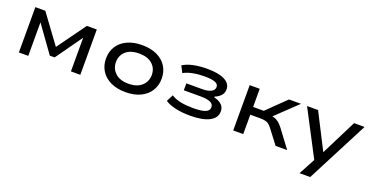

<svg xmlns="http://www.w3.org/2000/svg" viewBox="-30 -1153 3812 1979"><g transform="rotate(20 1876.0 -163.0)"><path d="M114 0V-497H223L453 -184L679 -497H788V0H685V-369L478 -78H425L216 -369H217V0Z M1285 9Q1190 9 1121 -24Q1052 -57 1015.5 -115.5Q979 -174 979 -249Q979 -325 1015.5 -383Q1052 -441 1121 -473.5Q1190 -506 1284 -506Q1380 -506 1448.5 -473.5Q1517 -441 1553.5 -383Q1590 -325 1590 -249Q1590 -174 1553.5 -115.5Q1517 -57 1448.5 -24Q1380 9 1285 9ZM1284 -83Q1378 -83 1429.5 -130.5Q1481 -178 1481 -250Q1481 -322 1429.5 -368Q1378 -414 1285 -414Q1190 -414 1139 -368Q1088 -322 1088 -250Q1088 -178 1139 -130.5Q1190 -83 1284 -83Z M1994 9Q1904 9 1831.5 -7.5Q1759 -24 1718 -53L1756 -127Q1802 -98 1862 -86.5Q1922 -75 1997 -75Q2085 -75 2128.5 -91.5Q2172 -108 2172 -147Q2172 -183 2135.5 -199Q2099 -215 2030 -215H1845V-291H2022Q2082 -291 2116.5 -309.5Q2151 -328 2151 -362Q2151 -395 2112 -409Q2073 -423 2001 -423Q1933 -423 1872.5 -411.5Q1812 -400 1770 -376L1733 -447Q1775 -476 1844.5 -491Q1914 -506 1998 -506Q2123 -506 2189.5 -471.5Q2256 -437 2256 -374Q2256 -337 2233.5 -309Q2211 -281 2165 -262L2163 -255Q2205 -244 2230 -227.5Q2255 -211 2266.5 -189.5Q2278 -168 2278 -138Q2278 -68 2204 -29.5Q2130 9 1994 9Z M2465 0V-497H2575V-298H2692L2896 -497H3028L2771 -252L2757 -280Q2794 -277 2818.5 -269Q2843 -261 2865 -243.5Q2887 -226 2912 -194L3057 0H2930L2811 -156Q2794 -178 2778.5 -190Q2763 -202 2739.5 -207.5Q2716 -213 2677 -213H2575V0Z M3258 180 3378 -44V46L3094 -497H3215L3414 -107L3610 -497H3725L3375 180Z"/></g></svg>

Font: Nunito Sans 7pt Expanded Medium
Style: Regular
Weight: 500
Width: 7
Designer: Vernon Adams
Foundry: Vernon Adams
Version: Version 3.101;gftools[0.9.27]